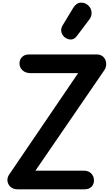

<svg xmlns="http://www.w3.org/2000/svg" viewBox="-20 -1410 811 1430"><path d="M112 0Q78 0 58.5 -18Q39 -36 35.8 -61.2Q32.5 -86.5 47 -108L562 -865.5H207.5Q170.5 -865.5 148.5 -885.5Q126.5 -905.5 125.5 -933Q123.5 -963.5 142.8 -984Q162 -1004.5 197 -1004.5H699Q732.5 -1004.5 750.8 -985Q769 -965.5 771 -938Q773 -910.5 756.5 -886.5L244 -139H603.5Q638.5 -139 659.2 -118.2Q680 -97.5 680 -66.5Q680 -39 662.2 -19.5Q644.5 0 607.5 0ZM469.5 -1127Q446.5 -1141 438.2 -1167.2Q430 -1193.5 446.5 -1221L523.5 -1348.5Q547.5 -1388.5 580.2 -1390.2Q613 -1392 636 -1370.5Q659.5 -1349.5 661.8 -1319.5Q664 -1289.5 645.5 -1265L553 -1142.5Q534.5 -1118 512.8 -1116Q491 -1114 469.5 -1127Z"/></svg>

Font: Edu NSW ACT Cursive
Style: Regular
Weight: 400
Designer: Tina and Corey Anderson, Eben Sorkin, Mirko Velimirovic
Foundry: Sorkin Type Co.
Version: Version 2.000